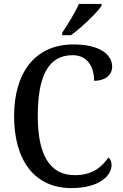

<svg xmlns="http://www.w3.org/2000/svg" viewBox="-20 -951 626 981"><path d="M298 -784V-771H342C396 -809 475 -886 499 -921V-931H383C364 -886 326 -826 298 -784ZM345 10C492 10 550 -57 550 -107C550 -125 544 -139 534 -146C501 -100 455 -56 362 -56C228 -56 173 -170 173 -358C173 -554 222 -669 351 -669C433 -669 461 -601 461 -538C516 -538 553 -567 553 -610C553 -674 487 -724 356 -724C156 -724 52 -576 52 -358C52 -137 152 10 345 10Z"/></svg>

Font: Noto Serif SemiCondensed Medium
Style: Regular
Weight: 500
Width: 4
Designer: Monotype Design Team
Foundry: Monotype Imaging Inc.
Version: Version 2.014